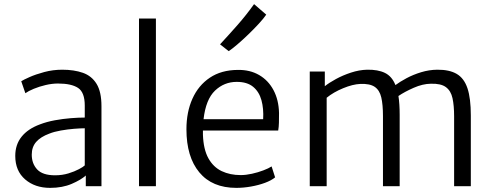

<svg xmlns="http://www.w3.org/2000/svg" viewBox="-20 -903 2395 931"><path d="M223 8Q149.5 8 101.8 -33.2Q54 -74.5 54 -147Q54 -202 84.8 -240.2Q115.5 -278.5 174 -300Q206.5 -312.5 246 -319.8Q285.5 -327 323.8 -330Q362 -333 391 -333V-391Q391 -455 358.8 -476.5Q326.5 -498 261 -498Q233 -498 201.8 -490.8Q170.5 -483.5 144 -472.5Q117.5 -461.5 103 -451L83 -509Q92.5 -515.5 122.8 -529Q153 -542.5 195 -553.8Q237 -565 282 -565Q339 -565 381.8 -550Q424.5 -535 448.2 -496.5Q472 -458 472 -388V0H396V-52Q373 -31 327.8 -11.5Q282.5 8 223 8ZM134 -153Q134 -109.5 160.5 -81.2Q187 -53 247 -53Q281.5 -53 311.8 -62.2Q342 -71.5 363 -82.8Q384 -94 391 -101V-281Q371 -281 339.5 -278.5Q308 -276 275.2 -270.2Q242.5 -264.5 219 -255Q177 -239.5 155.5 -215Q134 -190.5 134 -153Z M654 0V-813H736V0Z M1126 8Q1009 8 946.5 -67.2Q884 -142.5 884 -276Q884 -359.5 913 -424.2Q942 -489 997.5 -526.2Q1053 -563.5 1133 -564Q1192 -565 1236.5 -539.2Q1281 -513.5 1306.2 -466Q1331.5 -418.5 1333 -355Q1333 -329 1332.5 -308.2Q1332 -287.5 1329 -270H964Q963.5 -260.5 964 -250Q966.5 -178.5 990.5 -135.5Q1014.5 -92.5 1055 -73.2Q1095.5 -54 1147 -54Q1172.5 -54 1201.8 -60.5Q1231 -67 1256.8 -76.8Q1282.5 -86.5 1297 -96L1314 -43Q1296 -28 1265 -16.5Q1234 -5 1197.2 1.5Q1160.5 8 1126 8ZM1128 -506Q1067 -506 1022.5 -463.5Q978 -421 967 -325H1256Q1259 -376 1247.8 -417Q1236.5 -458 1207.5 -482Q1178.5 -506 1128 -506ZM1089 -655 1047 -688Q1091.5 -736 1133 -783.2Q1174.5 -830.5 1212 -883L1271 -832Q1258.5 -813.5 1234.8 -787.8Q1211 -762 1183.5 -735.5Q1156 -709 1130.5 -687.2Q1105 -665.5 1089 -655Z M1482 0V-556H1555V-485Q1575.5 -501.5 1609 -519.8Q1642.5 -538 1682 -551Q1721.5 -564 1760 -565Q1812.5 -566 1846.5 -549.5Q1880.5 -533 1897.5 -490.5Q1919 -506.5 1951.2 -523.8Q1983.5 -541 2022 -552.8Q2060.5 -564.5 2100 -565Q2159 -565.5 2194.8 -544.5Q2230.5 -523.5 2246.8 -474.8Q2263 -426 2263 -343V0H2182V-339Q2182 -391 2174.2 -426.8Q2166.5 -462.5 2142.2 -480.5Q2118 -498.5 2069 -497Q2029.5 -496.5 1985.8 -477.2Q1942 -458 1912 -437.5Q1918 -399.5 1918 -346V0H1837V-340Q1837 -395.5 1828.8 -430.8Q1820.5 -466 1796.8 -482Q1773 -498 1727 -496Q1690.5 -494.5 1643.8 -475.2Q1597 -456 1564 -429V0Z"/></svg>

Font: Merriweather Sans Light
Style: Regular
Weight: 300
Designer: Eben Sorkin
Foundry: Eben Sorkin
Version: Version 2.001; ttfautohint (v1.8.3)